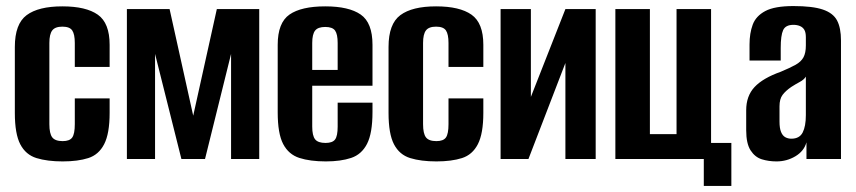

<svg xmlns="http://www.w3.org/2000/svg" viewBox="-20 -525 2828 634"><path d="M187 8Q136 8 100.5 -3Q65 -14 47 -48.5Q29 -83 29 -152V-370Q29 -446 68 -475Q107 -504 186 -504Q264 -504 303 -476.5Q342 -449 342 -377V-304H227V-383Q227 -412 218.5 -424.5Q210 -437 186 -437Q162 -437 152.5 -424.5Q143 -412 143 -383V-115Q143 -84 152.5 -71.5Q162 -59 187 -59Q210 -59 218.5 -71Q227 -83 227 -115V-200H342V-152Q342 -84 324 -49Q306 -14 271.5 -3Q237 8 187 8Z M399 0V-495H540L618 -143L696 -495H836V0H743V-347L657 0H579L492 -347V0Z M1056 8Q1004 8 968.5 -3.5Q933 -15 915 -49.5Q897 -84 897 -154V-377Q897 -450 936 -477Q975 -504 1054 -504Q1132 -504 1171 -477Q1210 -450 1210 -377V-242H1011V-107Q1011 -77 1020.5 -65Q1030 -53 1055 -53Q1078 -53 1086.5 -64.5Q1095 -76 1095 -107V-186H1210V-155Q1210 -85 1192 -50Q1174 -15 1139.5 -3.5Q1105 8 1056 8ZM1011 -294H1095V-383Q1095 -412 1086.5 -424Q1078 -436 1054 -436Q1030 -436 1020.5 -424Q1011 -412 1011 -383Z M1421 8Q1370 8 1334.5 -3Q1299 -14 1281 -48.5Q1263 -83 1263 -152V-370Q1263 -446 1302 -475Q1341 -504 1420 -504Q1498 -504 1537 -476.5Q1576 -449 1576 -377V-304H1461V-383Q1461 -412 1452.5 -424.5Q1444 -437 1420 -437Q1396 -437 1386.5 -424.5Q1377 -412 1377 -383V-115Q1377 -84 1386.5 -71.5Q1396 -59 1421 -59Q1444 -59 1452.5 -71Q1461 -83 1461 -115V-200H1576V-152Q1576 -84 1558 -49Q1540 -14 1505.5 -3Q1471 8 1421 8Z M1633 0V-495H1733V-205L1847 -495H1947V0H1847V-317Q1816 -237 1786 -158.5Q1756 -80 1725 0Z M2304 89V0H2012V-495H2126V-82H2214V-495H2328V-53H2395V89Z M2544 8Q2518 8 2495.5 1Q2473 -6 2458.5 -28.5Q2444 -51 2444 -95V-161Q2444 -208 2471.5 -237.5Q2499 -267 2558 -288Q2589 -301 2607 -311Q2625 -321 2633 -335.5Q2641 -350 2641 -375V-402Q2641 -418 2636 -426.5Q2631 -435 2621.5 -439Q2612 -443 2600 -443Q2574 -443 2566 -425.5Q2558 -408 2558 -367V-325H2455V-378Q2455 -415 2465.5 -443.5Q2476 -472 2507 -488.5Q2538 -505 2600 -505Q2663 -505 2697 -493.5Q2731 -482 2744 -457.5Q2757 -433 2757 -391V0H2643V-55Q2635 -26 2606.5 -9Q2578 8 2544 8ZM2593 -67Q2620 -67 2630.5 -87.5Q2641 -108 2641 -145V-272Q2635 -262 2621 -254.5Q2607 -247 2593 -238Q2574 -225 2564 -211.5Q2554 -198 2554 -174V-123Q2554 -102 2559 -89.5Q2564 -77 2573 -72Q2582 -67 2593 -67Z"/></svg>

Font: Alumni Sans
Style: Bold
Weight: 700
Designer: Robert E. Leuschke
Foundry: Robert E. Leuschke
Version: Version 1.018